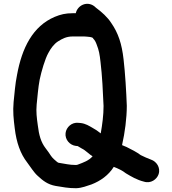

<svg xmlns="http://www.w3.org/2000/svg" viewBox="-20 -807 911 1016"><path d="M294 55C288.9 55 283.4 51.4 281 49C271.4 40.8 259.3 31.3 250 18C242 5.3 232.3 -8.3 221 -23C196.6 -54.7 186.1 -92.4 180 -144C174.5 -183.4 170.4 -214.7 174 -254C178.7 -297.5 181.7 -342 190 -386C198.9 -428.5 218.2 -495.8 236 -527C248.6 -551 265.8 -574.3 287 -588C309.2 -601.9 331.2 -614 364 -614H426C435.9 -613.1 473 -612.4 473 -603C482.1 -593.9 486.8 -584.7 492 -570C503.4 -541.6 507.5 -519.6 512 -478C520.4 -411.1 525.2 -314.9 528 -246C528 -197.7 521.4 -148.6 513 -101C512.3 -101 512 -101.3 512 -102C498 -113.3 484.7 -122.3 472 -129C451.2 -141.1 433.3 -152.8 407 -156L395 -157C359.8 -161.2 330.7 -133.9 327 -103C322.8 -67.8 350.1 -38.7 381 -35L391 -34C397 -30 404.3 -25.7 413 -21C431.9 -12.6 455.4 12.7 470 20C449.9 43 422.9 52.4 392 64C389.3 65.3 385.7 66 381 66C346.2 66 324.3 59.3 294 55ZM651 -247C648.2 -322.1 642.5 -419 634 -492C624.7 -575.9 605.5 -632.2 569 -685C548.4 -717.1 518.5 -743.2 488 -766L479 -774C439.9 -803.3 389.9 -778.6 381 -737H364C326.3 -737 300.6 -730.5 270 -718C153.3 -668.6 96.1 -553.4 70 -410C60 -361.3 57.3 -315 52 -267C47.4 -216.6 51.9 -176.9 58 -128C66.9 -53.4 87.7 6.6 124 53C142.9 77.8 158.5 104.9 180 124C206.7 148.6 232.1 169.5 275 177C311.8 182.7 338.8 189 383 189C414.5 187.9 439.8 176.5 464 169C512.4 150.2 554.5 120.1 582 76C605.4 84.8 628.7 96.1 646 110C674.9 127.3 704.4 144.9 741 154C778.1 166.4 810.2 141.4 819 115.5C831.6 78.6 806.1 46.7 780 38C759.9 30.5 742.4 22.7 725 14C702.7 -2.7 676.5 -15.7 650 -29L626 -39C626.7 -41 627 -43 627 -45C640.3 -103.1 651 -180.9 651 -247Z"/></svg>

Font: Smoothie
Style: Regular
Weight: 400
Foundry: Cannot Into Space Fonts
Version: Version 0.8